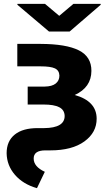

<svg xmlns="http://www.w3.org/2000/svg" viewBox="-20 -775 582 1002"><path d="M70.3 -545.9H192.4Q325.7 -545.4 391.6 -512.2Q457.5 -479 457 -404.8Q456.5 -318.8 370.1 -279.3Q483.9 -247.1 484.4 -156.2Q484.9 -84 420.7 -37.1Q356.4 9.8 242.2 9.8H216.8Q155.3 9.8 155.8 52.7Q155.8 94.7 213.9 121.6L172.9 207Q100.6 186.5 58.1 137.5Q15.6 88.4 14.6 24.4Q14.6 -38.6 57.1 -72.8Q99.6 -106.9 178.2 -106.4H210Q317.9 -107.4 317.4 -170.4Q316.4 -201.7 288.8 -215.6Q261.2 -229.5 208 -229.5H124.5V-252V-323.2H213.4Q251.5 -323.7 270.8 -339.1Q290 -354.5 290 -380.4Q289.1 -407.7 266.4 -418.2Q243.7 -428.7 192.4 -428.7H70.3ZM214.8 -754.9 289.1 -692.4 363.3 -754.9H505.4V-750L343.3 -610.4H235.8L70.8 -750V-754.9Z"/></svg>

Font: Inter Display Extra Bold
Style: Regular
Weight: 800
Designer: Rasmus Andersson
Foundry: rsms
Version: Version 4.000;git-4fc901f